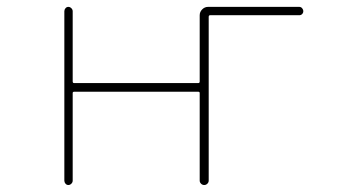

<svg xmlns="http://www.w3.org/2000/svg" viewBox="-20 -564 1040 561"><path d="M563.5 -36.1V-292Q563.5 -295.9 559.6 -295.9H196.3Q192.4 -295.9 192.4 -292V-36.1Q192.4 -31.2 188.5 -27.3Q184.6 -23.4 179.7 -23.4Q174.8 -23.4 171.4 -27.3Q168 -31.2 168 -36.1V-531.2Q168 -536.1 171.4 -540Q174.8 -543.9 179.7 -543.9Q184.6 -543.9 188.5 -540Q192.4 -536.1 192.4 -531.2V-326.2Q192.4 -321.3 196.3 -321.3H559.6Q563.5 -321.3 563.5 -326.2V-519.5Q563.5 -529.3 570.8 -536.6Q578.1 -543.9 587.9 -543.9H854.5Q859.4 -543.9 862.8 -540Q866.2 -536.1 866.2 -531.2Q866.2 -526.4 862.8 -522.9Q859.4 -519.5 854.5 -519.5H593.8Q589.8 -519.5 589.8 -514.6V-36.1Q589.8 -31.2 585.9 -27.3Q582 -23.4 576.7 -23.4Q571.3 -23.4 567.4 -27.3Q563.5 -31.2 563.5 -36.1Z"/></svg>

Font: Rounded-X Mgen+ 1m thin
Style: Regular
Weight: 100
Designer: [Source Han Sans]
Ryoko NISHIZUKA  (kana & ideographs); Paul D. Hunt (Latin, Greek & Cyrillic); Wenlong ZHANG  (bopomofo
Version: Version 1.059.20150602